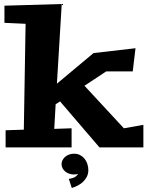

<svg xmlns="http://www.w3.org/2000/svg" viewBox="-20 -724 744 952"><path d="M690.9 6.8H473.1L277.8 -221.2L255.9 -207L249 -85L335 -87.9V6.8H7.8V-78.1L98.1 -81.1L106.9 -606L2 -610.8V-695.8L286.1 -704.1L262.2 -309.1L443.8 -460.9L651.9 -484.9L638.2 -370.1H506.8L398.9 -298.8L594.2 -87.9L690.9 -105ZM335.9 208 321.3 163.1Q345.2 159.2 355 151.4Q364.7 143.6 367.2 138.2Q358.4 141.1 347.2 141.1Q334.5 141.1 323 137.2Q311.5 133.3 303.2 126.2Q294.9 119.1 290 109.9Q285.2 100.6 285.2 89.8Q285.2 79.6 290 70.1Q294.9 60.5 303.2 53.5Q311.5 46.4 323 42.2Q334.5 38.1 347.2 38.1Q363.8 38.1 377 44.9Q390.1 51.8 399.4 63.2Q408.7 74.7 413.3 89.4Q418 104 418 119.1Q418 137.2 410.9 151.6Q403.8 166 392.3 177Q380.9 188 366 195.8Q351.1 203.6 335.9 208Z"/></svg>

Font: Peralta
Style: Regular
Weight: 400
Designer: Astigmatic (AOETI)
Foundry: Astigmatic (AOETI)
Version: Version 1.000